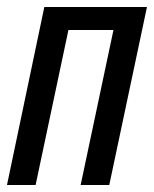

<svg xmlns="http://www.w3.org/2000/svg" viewBox="-27 -530 441 550"><path d="M-7 0 100 -510H394L286 0H204L298 -444H169L75 0Z"/></svg>

Font: Saira ExtraCondensed Medium
Style: Italic
Weight: 500
Width: 2
Italic angle: -12°
Designer: Hector Gatti with collaboration of the Omnibus-Type team
Foundry: Omnibus-Type
Version: Version 1.101